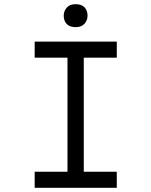

<svg xmlns="http://www.w3.org/2000/svg" viewBox="-20 -899 725 919"><path d="M146 0V-77H303V-623H146V-700H539V-623H381V-77H539V0ZM342 -769Q314 -769 299.5 -784Q285 -799 285 -824Q285 -846 299.5 -862.5Q314 -879 342 -879Q370 -879 384.5 -864Q399 -849 399 -824Q399 -802 384.5 -785.5Q370 -769 342 -769Z"/></svg>

Font: Lexend Mega Light
Style: Regular
Weight: 300
Version: Version 1.007